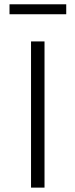

<svg xmlns="http://www.w3.org/2000/svg" viewBox="-20 -856 344 876"><path d="M23.4 -836.4V-791H282.2V-836.4ZM183.1 -667H121.6V0H183.1Z"/></svg>

Font: Estedad Light
Style: Regular
Weight: 300
Designer: Amin Abedi
Version: Version 7.3